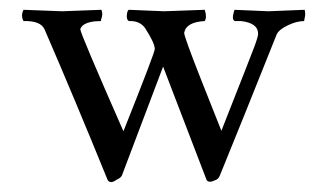

<svg xmlns="http://www.w3.org/2000/svg" viewBox="-20 -333 666 392"><path d="M28 -313 107 -310Q109 -310 187 -313Q190 -305 188 -298.5Q186 -292 186 -290Q160 -290 149 -281Q144 -276 144 -273Q144 -265 232 -65Q297 -228 296 -233Q296 -245 276 -276Q265 -291 243 -290Q238 -293 239 -302.5Q240 -312 243 -313L315 -310Q320 -310 398 -313Q403 -298 398 -290Q360 -288 356 -266Q356 -258 390.5 -170.5Q425 -83 432 -66Q490 -213 498.5 -235.5Q507 -258 507 -264Q507 -286 472 -290Q467 -290 459 -290Q454 -293 456 -302.5Q458 -312 459 -313L528 -310L602 -313Q604 -305 602.5 -298.5Q601 -292 601 -290Q586 -290 568 -281.5Q550 -273 545 -263Q474 -85 429 25Q426 33 419 35Q407 41 402 35L313 -197L229 25Q227 30 218 34Q206 43 200 35Q132 -132 71 -273Q63 -291 28 -290Q22 -301 28 -313Z"/></svg>

Font: AMoshref-Naskh
Style: Naskh
Weight: 500
Version: Version 0.001